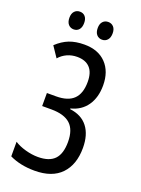

<svg xmlns="http://www.w3.org/2000/svg" viewBox="-165 -956 764 1039"><g transform="rotate(20 216.5 -436.5)"><path d="M239 -373V-369Q306 -361 341 -316Q376 -271 376 -195Q376 -99 324 -44.5Q272 10 171 10Q89 10 27 -20V-104Q53 -87 90.5 -76.5Q128 -66 163 -66Q228 -66 258.5 -98Q289 -130 289 -198Q289 -268 253.5 -300.5Q218 -333 144 -333H91V-408H144Q212 -408 245 -440.5Q278 -473 278 -540Q278 -594 252.5 -621Q227 -648 179 -648Q148 -648 121.5 -636Q95 -624 76 -602L35 -663Q69 -695 106 -709.5Q143 -724 193 -724Q273 -724 318 -677Q363 -630 363 -550Q363 -481 331 -434.5Q299 -388 239 -373ZM109 -883Q128 -883 139.5 -870Q151 -857 151 -833Q151 -808 139.5 -794.5Q128 -781 109 -781Q90 -781 78 -794.5Q66 -808 66 -833Q66 -857 78 -870Q90 -883 109 -883ZM272 -883Q291 -883 303 -870Q315 -857 315 -833Q315 -808 303 -794.5Q291 -781 272 -781Q253 -781 241 -794.5Q229 -808 229 -833Q229 -857 241 -870Q253 -883 272 -883Z"/></g></svg>

Font: Noto Sans UI Cond
Style: Regular
Weight: 400
Width: 3
Designer: Monotype Design Team
Foundry: Monotype Imaging Inc.
Version: Version 1.001